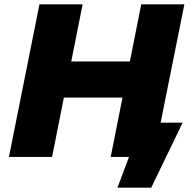

<svg xmlns="http://www.w3.org/2000/svg" viewBox="-20 -720 895 881"><path d="M717 -157H818L674 141H519L572 0H488L542 -272H273L219 0H21L161 -700H359L307 -438H576L628 -700H826Z"/></svg>

Font: Montserrat Alternates ExtraBold
Style: Italic
Weight: 800
Italic angle: -11.3°
Designer: Julieta Ulanovsky
Foundry: Julieta Ulanovsky
Version: Version 7.200